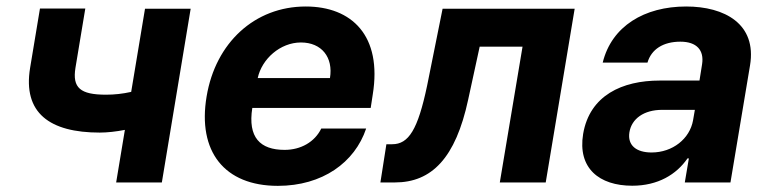

<svg xmlns="http://www.w3.org/2000/svg" viewBox="-20 -573 2417 603"><path d="M578.8 -545.5H435.4L392 -284.4C365.1 -278.4 339.1 -275.6 312.9 -275.6C232.6 -275.6 206.7 -296.9 217 -360.1L247.9 -546.2H105.5L74.6 -360.1C51.1 -218 136.4 -156.6 293.3 -156.6C317.1 -156.6 345.2 -159.8 372.2 -165.1L344.8 0H488.3Z M852.6 10.7C992.5 10.7 1094.1 -62.5 1130 -169.4H989C968.4 -126.8 924.4 -102.3 873.9 -102.3C796.9 -102.3 757.8 -141.3 772.4 -234H1144.2L1150.6 -275.6C1180.8 -460.9 1084.9 -552.6 940.3 -552.6C779.8 -552.6 657 -438.6 628.9 -270.2C599.8 -97.3 684.7 10.7 852.6 10.7ZM789.4 -327.8C802.2 -387.8 860.1 -439.6 925.1 -439.6C990.4 -439.6 1027 -392.8 1016.3 -327.8Z M1174.7 0H1220.2C1335.9 0 1410.9 -76.7 1450.3 -259.9L1486.5 -426.5H1621.1L1549.7 0H1693.9L1784.8 -545.5H1370L1321.4 -304C1292.3 -165.8 1263.5 -120 1211.6 -120H1193.5Z M1965.6 10.3C2046.2 10.3 2104.4 -24.9 2139.2 -75.6H2143.5L2130.7 0H2274.1L2335.6 -367.9C2357.2 -497.9 2255.7 -552.6 2134.9 -552.6C2003.9 -552.6 1900.9 -490.8 1872.9 -376.4H2013.5C2025.6 -418.3 2062.9 -442.1 2116.8 -442.1C2168 -442.1 2191.8 -415.5 2185 -371.4L2176.8 -320H2051.8C1934.7 -320 1832 -273.8 1811.4 -152.3C1793.7 -44.7 1861.9 10.3 1965.6 10.3ZM1956.7 -157.3C1963.4 -199.9 2002.1 -228.3 2060.4 -228H2162.3L2156.6 -195C2146.3 -137.4 2092.7 -94.1 2026.3 -94.1C1979 -94.1 1950.3 -116.1 1956.7 -157.3Z"/></svg>

Font: Magic Ui Pro
Style: Bold Italic
Weight: 700
Italic angle: -9.39999°
Designer: Stefan Endress, Andreas Faust
Version: Version 1.000;FEAKit 1.0